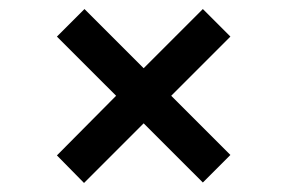

<svg xmlns="http://www.w3.org/2000/svg" viewBox="-20 -562 635 425"><path d="M167 -542 298 -411 429 -542 490 -481 359 -350 490 -219 429 -158 298 -289 166 -157 106 -218 237 -350 106 -481Z"/></svg>

Font: Pathway Extreme 8pt Thin 12pt SemiBold
Style: Regular
Weight: 600
Version: Version 1.001;gftools[0.9.26]